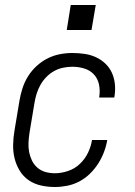

<svg xmlns="http://www.w3.org/2000/svg" viewBox="-20 -740 540 768"><path d="M200 8Q171 8 144 2Q117 -4 95 -19Q73 -34 59 -57Q45 -80 38.5 -106Q32 -132 32.5 -160.5Q33 -189 38 -218L58 -338Q62 -362 70 -387Q78 -412 92 -434.5Q106 -457 126 -475.5Q146 -494 169.5 -506Q193 -518 218.5 -523Q244 -528 269 -528Q294 -528 318 -524.5Q342 -521 363 -511.5Q384 -502 401 -486Q418 -470 427.5 -449Q437 -428 439.5 -404Q442 -380 438 -355Q438 -354 437.5 -352.5Q437 -351 437 -350H377Q377 -351 377 -352Q377 -353 377 -353Q381 -378 376 -402Q371 -426 355.5 -442.5Q340 -459 317 -466Q294 -473 269 -473Q251 -473 232 -469Q213 -465 196 -455.5Q179 -446 165 -431.5Q151 -417 141.5 -400Q132 -383 126.5 -365Q121 -347 118 -329L98 -209Q95 -189 94 -169.5Q93 -150 96.5 -132Q100 -114 108 -97.5Q116 -81 130 -69Q144 -57 162 -52Q180 -47 200 -47Q225 -47 252 -56Q279 -65 299.5 -84.5Q320 -104 332 -129Q344 -154 348 -180H409Q405 -156 396 -132Q387 -108 373 -86Q359 -64 339.5 -45Q320 -26 297 -14Q274 -2 249 3Q224 8 200 8ZM346 -620H247L263 -720H363Z"/></svg>

Font: Iosevka SS04 Light Oblique
Style: Regular
Weight: 300
Italic angle: -9°
Monospace: yes
Designer: Belleve Invis
Foundry: Belleve Invis
Version: Version 19.0.0; ttfautohint (v1.8.4)